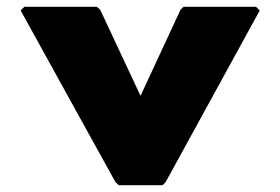

<svg xmlns="http://www.w3.org/2000/svg" viewBox="-20 -540 827 567"><path d="M266 -520H52L41 -509L321 -2L331 7H460L469 -2L747 -509L736 -520H522L513 -511L395 -257L276 -511Z"/></svg>

Font: Hussar Woodtype
Style: Ultra
Weight: 900
Foundry: Cannot Into Space Fonts
Version: Version 1.07